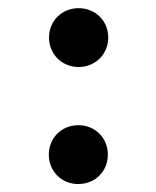

<svg xmlns="http://www.w3.org/2000/svg" viewBox="-20 -506 382 470"><path d="M172.5 -342C214 -342 245 -374 245 -414C245 -454.5 214 -486 172.5 -486C131 -486 100 -454.5 100 -414C100 -374 131 -342 172.5 -342ZM171.5 -55.5C213.5 -55.5 244 -87 244 -127.5C244 -168 213.5 -199.5 171.5 -199.5C130.5 -199.5 99.5 -168 99.5 -127.5C99.5 -87 130.5 -55.5 171.5 -55.5Z"/></svg>

Font: Hauora
Style: Bold
Weight: 700
Designer: Wayne Shih
Foundry: WCYS
Version: Version 1.001;hotconv 1.0.109;makeotfexe 2.5.65596